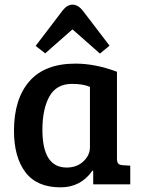

<svg xmlns="http://www.w3.org/2000/svg" viewBox="-20 -791 607 824"><path d="M482 -483V-111Q482 -95 487.5 -89Q493 -83 507 -82L539 -80V0H380V-58L377 -59Q327 13 240 13Q138 13 89 -52Q40 -117 40 -230Q40 -366 106 -442Q172 -518 304 -518Q389 -518 482 -483ZM366 -159V-418Q338 -431 289 -431Q222 -431 192 -377Q162 -323 162 -234Q162 -72 266 -72Q310 -72 338 -98.5Q366 -125 366 -159ZM174 -562 133 -594 248 -745Q268 -771 291 -771Q316 -771 337 -743L450 -595L409 -561L291 -665Z"/></svg>

Font: Bree Serif
Style: Regular
Weight: 400
Designer: Veronika Burian, Jos Scaglione
Foundry: TypeTogether
Version: Version 1.001